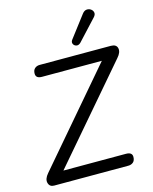

<svg xmlns="http://www.w3.org/2000/svg" viewBox="-136 -1036 895 1125"><g transform="rotate(-15 311.0 -473.5)"><path d="M50 0Q23 0 16 -25Q9 -50 35 -80L509 -634H146Q109 -634 109 -663Q109 -684 121 -694.5Q133 -705 151 -705H582Q616 -705 621.5 -680Q627 -655 601 -626L125 -71H504Q542 -71 542 -43Q542 -21 530 -10.5Q518 0 500 0ZM415 -769Q402 -756 388.5 -759Q375 -762 369.5 -774Q364 -786 374 -799L473 -929Q485 -945 499.5 -946.5Q514 -948 525.5 -940Q537 -932 539.5 -919Q542 -906 529 -892Z"/></g></svg>

Font: Nunito
Style: Italic
Weight: 400
Italic angle: -9°
Designer: Vernon Adams
Foundry: Vernon Adams
Version: Version 3.601; ttfautohint (v1.8.2.53-6de2)